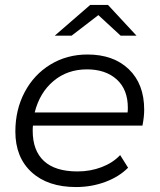

<svg xmlns="http://www.w3.org/2000/svg" viewBox="-20 -750 644 775"><path d="M113 -243Q112 -236 112 -222Q112 -142 157.5 -100Q203 -58 293 -58Q345 -58 390.5 -75.5Q436 -93 465 -124L497 -73Q460 -36 404.5 -15.5Q349 5 287 5Q173 5 107.5 -55Q42 -115 42 -219Q42 -307 79.5 -378Q117 -449 183.5 -489.5Q250 -530 333 -530Q438 -530 500 -470.5Q562 -411 562 -307Q562 -278 555 -243ZM120 -296H495Q496 -303 496 -315Q496 -389 451 -429.5Q406 -470 331 -470Q252 -470 196 -423Q140 -376 120 -296ZM467 -606 377 -689 269 -606H201L344 -730H416L531 -606Z"/></svg>

Font: Idrija
Style: Italic
Weight: 400
Italic angle: -11.3°
Designer: Julieta Ulanovsky
Foundry: Julieta Ulanovsky
Version: Version 7.200